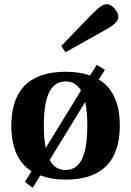

<svg xmlns="http://www.w3.org/2000/svg" viewBox="-20 -844 625 915"><path d="M272 -625 292 -595 476 -698C512 -718 544 -738 544 -764C544 -789 514 -824 490 -824C470 -824 454 -812 416 -774ZM34 -245C34 -145 64 -70 130 -28L99 23L136 51L172 -8C207 5 246 12 293 12C474 12 551 -85 551 -245C551 -347 520 -423 451 -465L480 -511L441 -535L409 -484C377 -496 338 -502 293 -502C111 -502 34 -405 34 -245ZM189 -245C189 -379 218 -456 293 -456C326 -456 349 -441 366 -413L198 -139C192 -168 189 -204 189 -245ZM217 -82 386 -358C393 -326 396 -289 396 -245C396 -111 367 -34 293 -34C258 -34 233 -50 217 -82Z"/></svg>

Font: Heuristica
Style: Bold
Weight: 700
Version: Version 1.0.1